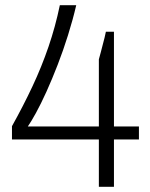

<svg xmlns="http://www.w3.org/2000/svg" viewBox="-20 -718 576 738"><path d="M360 0V-182H26V-233Q69 -310 104.5 -385.5Q140 -461 166.5 -538.5Q193 -616 210 -698H273Q260 -642 241.5 -583Q223 -524 201.5 -468.5Q180 -413 158.5 -365.5Q137 -318 118 -283.5Q99 -249 87 -232H360V-490Q364 -503 367.5 -517.5Q371 -532 375 -546.5Q379 -561 382 -573.5Q385 -586 387 -596H418V-232H514V-182H418V0Z"/></svg>

Font: Archivo SemiBold ExtraLight
Style: Regular
Weight: 250
Version: Version 2.001